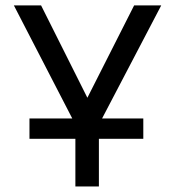

<svg xmlns="http://www.w3.org/2000/svg" viewBox="-20 -670 628 690"><path d="M85.9 -244.2V-171.1H495V-244.2ZM250.9 -222.6V0H335.4V-222.4L559.4 -650.5H462L294 -318.7L127.7 -650.5H29.9Z"/></svg>

Font: Overused Grotesk Light
Style: Regular
Weight: 300
Designer: RandomMaerks
Version: Version 0.005